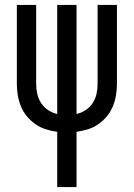

<svg xmlns="http://www.w3.org/2000/svg" viewBox="-20 -755 540 775"><path d="M211 0V-223Q188 -226 165.5 -233Q143 -240 123.5 -253.5Q104 -267 89 -285Q74 -303 65 -324.5Q56 -346 52 -369Q48 -392 48 -416V-735H126V-416Q126 -395 130.5 -375.5Q135 -356 146 -339Q157 -322 174.5 -310.5Q192 -299 211 -295V-735H289V-295Q308 -299 325.5 -310.5Q343 -322 354 -339Q365 -356 369.5 -375.5Q374 -395 374 -416V-735H452V-416Q452 -392 448 -369Q444 -346 435 -324.5Q426 -303 411 -285Q396 -267 376.5 -253.5Q357 -240 334.5 -233Q312 -226 289 -223V0Z"/></svg>

Font: Iosevka Term
Style: Regular
Weight: 400
Monospace: yes
Designer: Belleve Invis
Foundry: Belleve Invis
Version: Version 30.0.1